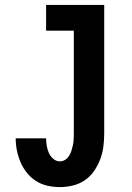

<svg xmlns="http://www.w3.org/2000/svg" viewBox="-20 -755 540 783"><path d="M224 8Q199 8 174 2.5Q149 -3 127.5 -16.5Q106 -30 90 -50Q74 -70 64 -93Q54 -116 49 -141Q44 -166 44 -191H168Q168 -176 170.5 -161Q173 -146 179 -132Q185 -118 197 -107.5Q209 -97 224 -97Q236 -97 246 -103.5Q256 -110 262 -120Q268 -130 271.5 -141Q275 -152 277.5 -163.5Q280 -175 280.5 -187Q281 -199 281 -210V-630H168V-735H405V-210Q405 -184 401.5 -157Q398 -130 388.5 -105Q379 -80 363.5 -57.5Q348 -35 326 -20Q304 -5 277.5 1.5Q251 8 224 8Z"/></svg>

Font: Iosevka Curly Slab Extrabold
Style: Regular
Weight: 800
Monospace: yes
Designer: Belleve Invis
Foundry: Belleve Invis
Version: Version 22.1.2; ttfautohint (v1.8.4)